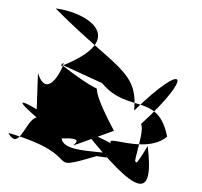

<svg xmlns="http://www.w3.org/2000/svg" viewBox="-27 -855 478 455"><path d="M60 -596C60 -596 -29 -650 82 -558C44 -626 24 -481 -7 -540C183 -484 68 -446 202 -485C292 -471 308 -486 174 -545C294 -394 339 -376 323 -509C258 -400 321 -541 307 -561C435 -678 414 -713 291 -593C300 -689 245 -693 105 -835C176 -827 284 -763 117 -698C142 -740 89 -599 63 -682ZM215 -658C275 -585 349 -636 369 -531C298 -472 144 -588 306 -451C298 -515 126 -476 119 -527C219 -531 56 -478 243 -545C152 -716 268 -586 117 -703Z"/></svg>

Font: Asimov Silicon
Style: Regular
Weight: 400
Designer: Google
Version: Version 2.000980; 2014